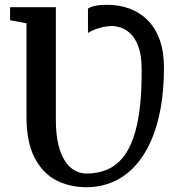

<svg xmlns="http://www.w3.org/2000/svg" viewBox="-20 -773 736 801"><path d="M339.5 8Q270.5 8 214 -21.2Q157.5 -50.5 124 -115.5Q90.5 -180.5 90.5 -286V-676L22 -688.5V-743H213V-275.5Q213 -213 223.5 -169.8Q234 -126.5 252.2 -99.8Q270.5 -73 293.2 -61Q316 -49 340.5 -49Q388 -49 425.5 -64.8Q463 -80.5 490.5 -113.2Q518 -146 536 -197Q554 -248 562.8 -319Q571.5 -390 571 -482Q571 -541 557.8 -577.2Q544.5 -613.5 524.5 -632.5Q504.5 -651.5 483.2 -658Q462 -664.5 446 -664.5Q430 -664.5 411.5 -660.5Q393 -656.5 376 -650Q359 -643.5 347 -635.5V-737Q356.5 -744 376.2 -748.5Q396 -753 426 -753Q477 -753 520.5 -737Q564 -721 596.2 -688.5Q628.5 -656 646.2 -606.8Q664 -557.5 664 -491Q664 -372 641.2 -279.2Q618.5 -186.5 576 -122.5Q533.5 -58.5 473.8 -25.2Q414 8 339.5 8Z"/></svg>

Font: Merriweather 20pt SemiBold
Style: Regular
Weight: 600
Version: Version 2.100